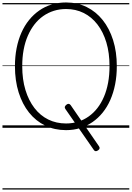

<svg xmlns="http://www.w3.org/2000/svg" viewBox="-20 -1035 1067 1555"><path d="M775 182Q764 190 755.5 189.5Q747 189 741 181L509 -153Q503 -162 505 -170Q507 -178 518 -187Q528 -195 536.5 -194Q545 -193 552 -184L782 150Q788 159 786.5 167Q785 175 775 182ZM515 19Q422 19 346 -18Q270 -55 215.5 -123Q161 -191 131 -286.5Q101 -382 101 -499Q101 -576 114.5 -644.5Q128 -713 153.5 -770.5Q179 -828 215.5 -873Q252 -918 298 -950Q344 -982 398.5 -998.5Q453 -1015 515 -1015Q607 -1015 682 -978Q757 -941 811.5 -873Q866 -805 896 -710Q926 -615 926 -499Q926 -421 912.5 -352.5Q899 -284 873.5 -226Q848 -168 811.5 -123Q775 -78 729.5 -46.5Q684 -15 630 2Q576 19 515 19ZM515 -35Q567 -35 613 -49.5Q659 -64 698.5 -92Q738 -120 769 -160Q800 -200 822 -251.5Q844 -303 855.5 -365Q867 -427 867 -499Q867 -606 841.5 -691Q816 -776 769 -837Q722 -898 657.5 -930Q593 -962 515 -962Q463 -962 416.5 -947.5Q370 -933 330 -905Q290 -877 259 -837Q228 -797 205.5 -745.5Q183 -694 171.5 -632Q160 -570 160 -499Q160 -392 186 -306.5Q212 -221 259 -160Q306 -99 371 -67Q436 -35 515 -35ZM0 490H1027V500H0ZM0 -20H1027V0H0ZM0 -505H1027V-500H0ZM0 -1010H1027V-1000H0Z"/></svg>

Font: Playwrite NG Modern Guides
Style: Regular
Weight: 400
Designer: Veronika Burian, José Scaglione
Foundry: TypeTogether
Version: Version 1.003